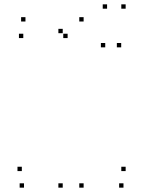

<svg xmlns="http://www.w3.org/2000/svg" viewBox="-20 -854 660 884"><path d="M365 -755V-775H345V-755ZM97.2 -755V-775H77.2V-755ZM87.2 -678.7V-698.7H67.2V-678.7ZM291.3 -678.7V-698.7H271.3V-678.7ZM268.8 -701.2V-721.2H248.8V-701.2ZM268.8 10V-10H248.8V10ZM365 10V-10H345V10ZM548.5 10V-10H528.5V10ZM558.5 -66.3V-86.3H538.5V-66.3ZM80.5 -66.3V-86.3H60.5V-66.3ZM90.5 10V-10H70.5V10ZM538 -636V-656H518V-636ZM558.5 -814V-834H538.5V-814ZM473 -814V-834H453V-814ZM464.5 -636V-656H444.5V-636Z"/></svg>

Font: Monaspace Argon Dots Var
Style: Regular
Weight: 400
Designer: Riley Cran and the Lettermatic Team
Version: Version 1.100 (Monaspace Argon Dots)